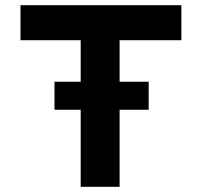

<svg xmlns="http://www.w3.org/2000/svg" viewBox="-20 -720 778 740"><path d="M190 -297V-405H553V-297ZM291 0V-565H59V-700H679V-565H441V0Z"/></svg>

Font: Lexend Exa SemiBold
Style: Regular
Weight: 600
Designer: Bonnie Shaver-Troup, Thomas Jockin
Foundry: Lexend
Version: Version 1.007